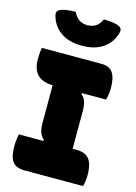

<svg xmlns="http://www.w3.org/2000/svg" viewBox="-139 -1021 777 1094"><g transform="rotate(15 250.0 -474.0)"><path d="M464 0H120Q69 0 48 -27.5Q27 -55 27 -117Q27 -137 29 -156Q31 -175 34 -190H178L181 -196Q162 -213 155 -235Q148 -257 148 -288V-510Q86 -512 57 -542.5Q28 -573 28 -634Q28 -651 29.5 -669Q31 -687 34 -700H384Q433 -700 453 -670Q473 -640 473 -581Q473 -542 463 -510H322L319 -504Q339 -488 345.5 -465.5Q352 -443 352 -412V-190H374Q415 -190 436.5 -173.5Q458 -157 465.5 -129Q473 -101 473 -67Q473 -48 470.5 -30.5Q468 -13 464 0ZM333 -948Q365 -948 388 -944.5Q411 -941 428 -932Q445 -922 440 -901Q426 -842 377.5 -806.5Q329 -771 254 -771H246Q171 -771 122.5 -806.5Q74 -842 60 -901Q55 -922 72 -932Q89 -941 112 -944.5Q135 -948 167 -948Q181 -920 198.5 -907Q216 -894 250 -891Q284 -894 302 -907Q320 -920 333 -948Z"/></g></svg>

Font: Recursive Sn Csl St Blk
Style: Regular
Weight: 900
Version: Version 1.079;hotconv 1.0.112;makeotfexe 2.5.65598; ttfautoh